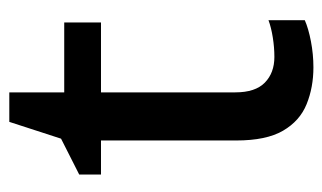

<svg xmlns="http://www.w3.org/2000/svg" viewBox="-164 -536 710 423"><g transform="rotate(-90 191.5 -325.0)"><path d="M277 -76Q298 -76 320 -79.5Q342 -83 358 -89V-9Q340 -1 311.5 4.5Q283 10 254 10Q210 10 173 -5Q136 -20 114.5 -57Q93 -94 93 -160V-458H18V-506L97 -546L134 -660H199V-539H353V-458H199V-162Q199 -118 220.5 -97Q242 -76 277 -76Z"/></g></svg>

Font: Noto Sans Myanmar Medium
Style: Regular
Weight: 500
Designer: Monotype Design Team
Foundry: Monotype Imaging Inc.
Version: Version 2.107; ttfautohint (v1.8.4.7-5d5b)